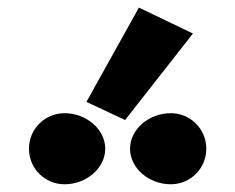

<svg xmlns="http://www.w3.org/2000/svg" viewBox="-20 -1002 609 497"><path d="M203.7 -738.3 303.8 -691.3 479.4 -915.2 339.6 -982.4ZM147 -709C96 -709 55 -668 55 -617C55 -566 96 -525 147 -525C202.8 -525 252.4 -566 252.4 -617C252.4 -668 202.8 -709 147 -709ZM422 -709C366.2 -709 316.6 -668 316.6 -617C316.6 -566 366.2 -525 422 -525C473 -525 514 -566 514 -617C514 -668 473 -709 422 -709Z"/></svg>

Font: Hussar
Style: BdSuprExt
Weight: 700
Foundry: Cannot Into Space Fonts
Version: Version 2.00